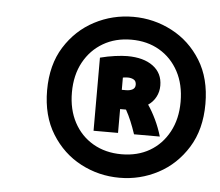

<svg xmlns="http://www.w3.org/2000/svg" viewBox="-42 -819 670 586"><g transform="rotate(5 293.0 -526.5)"><path d="M344 -280Q280.5 -280 225.3 -309Q170 -338 135.5 -393.5Q101 -449 101 -527Q101 -605.2 135.5 -660.1Q170 -715 225.3 -744Q280.5 -773 344 -773Q407 -773 462.5 -744Q518 -715 552 -660.2Q586 -605.4 586 -527.2Q586 -449 551.5 -393.5Q517 -338 462 -309Q407 -280 344 -280ZM343.8 -352Q393 -352 430 -373.5Q467 -395 488.5 -434.7Q510 -474.4 510 -527Q510 -580.1 488.8 -619.7Q467.6 -659.2 430.3 -681.1Q393 -703 344.2 -703Q295.3 -703 257.8 -681.1Q220.2 -659.2 198.6 -619.7Q177 -580.1 177 -527Q177 -474.8 198 -435.4Q219 -396 256.8 -374Q294.7 -352 343.8 -352ZM253 -416V-640Q276 -646 298.5 -649Q321 -652 336 -652Q386 -652 415 -630.5Q444 -609 444 -571Q444 -552 435.5 -536Q427 -520 412 -510Q425 -491 436.5 -467Q448 -443 456 -416H377Q370 -437 362.5 -455Q355 -473 346 -489Q344.5 -489 342.8 -489Q341 -489 339 -489H328V-416ZM328 -548H341Q353 -548 361 -552.5Q369 -557 369 -567Q369 -578.4 361.2 -582.7Q353.5 -587 343 -587Q338 -587 334.5 -586.5Q331 -586 328 -585.5Z"/></g></svg>

Font: Ubuntu Sans Mono
Style: Italic
Weight: 400
Italic angle: -13.5°
Monospace: yes
Designer: Dalton Maag Ltd
Foundry: Dalton Maag Ltd
Version: Version 1.006